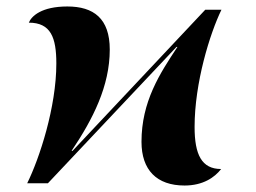

<svg xmlns="http://www.w3.org/2000/svg" viewBox="-20 -566 791 593"><path d="M550 7C607 7 643 -18 663 -44C603 -44 581 -88 581 -174C581 -310 628 -462 664 -536H614L204 -100H201C267 -198 319 -300 319 -413C319 -509 269 -546 188 -546C108 -546 77 -516 69 -496C137 -496 154 -450 154 -370C154 -235 102 -77 64 0H128L525 -421H528C473 -338 417 -252 417 -128C417 -41 464 7 550 7Z"/></svg>

Font: Noto Serif Display SemiCondensed ExtraBold
Style: Italic
Weight: 800
Width: 4
Italic angle: -12°
Designer: Monotype Design Team
Foundry: Monotype Imaging Inc.
Version: Version 2.009